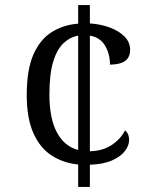

<svg xmlns="http://www.w3.org/2000/svg" viewBox="-20 -734 599 754"><path d="M287 -88Q228 -94 182.5 -123.5Q137 -153 111 -211.5Q85 -270 85 -361Q85 -461 111.5 -520.5Q138 -580 184 -608.5Q230 -637 287 -641V-714H333V-642Q377 -639 412.5 -625.5Q448 -612 469.5 -590Q491 -568 491 -538Q491 -510 472.5 -495.5Q454 -481 412 -480Q412 -521 393 -554Q374 -587 333 -594V-140Q383 -141 418.5 -164.5Q454 -188 471 -222Q487 -209 487 -184Q487 -163 471 -141.5Q455 -120 421 -104.5Q387 -89 333 -87V0H287ZM287 -594Q254 -588 228.5 -563.5Q203 -539 188.5 -490.5Q174 -442 174 -362Q174 -269 203.5 -214Q233 -159 287 -145Z"/></svg>

Font: Noto Serif Hentaigana
Style: Regular
Weight: 400
Designer: Kazuhiro Yamada
Foundry: nipponia
Version: Version 1.000; ttfautohint (v1.8.4.7-5d5b)